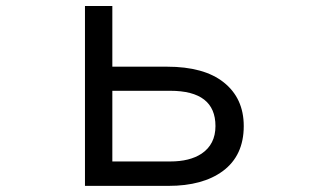

<svg xmlns="http://www.w3.org/2000/svg" viewBox="-20 -585 1040 630"><path d="M258.8 -565.4H348.6V-366.2H527.8Q649.4 -366.2 713.9 -314.9Q779.8 -262.7 779.8 -171.4Q779.8 -74.7 711.4 -23.9Q645.5 24.9 532.7 24.9H258.8ZM348.6 -287.1V-55.2H538.6Q602.5 -55.2 641.1 -80.6Q687 -111.3 687 -171.4Q687 -287.1 538.6 -287.1Z"/></svg>

Font: FORM UDPGothic
Style: Regular
Weight: 400
Foundry: Pronama LLC
Version: Version 1.05101